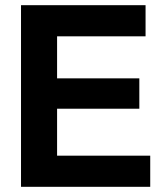

<svg xmlns="http://www.w3.org/2000/svg" viewBox="-20 -720 625 740"><path d="M61 0V-700H541V-580H200V-418H517V-301H200V-120H559V0Z"/></svg>

Font: Georama SemiBold
Style: Regular
Weight: 600
Designer: Jean-Baptiste Levee
Foundry: Production Type
Version: Version 1.000